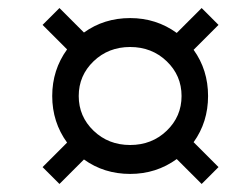

<svg xmlns="http://www.w3.org/2000/svg" viewBox="-20 -559 616 478"><path d="M462 -205 524 -143 482 -101 420 -163Q369 -126 304 -126Q239 -126 189 -162L128 -101L86 -143L147 -204Q110 -255 110 -320Q110 -385 147 -436L86 -497L128 -539L189 -478Q239 -514 304 -514Q369 -514 420 -477L482 -539L524 -497L462 -435Q498 -385 498 -320Q498 -255 462 -205ZM304 -198Q358 -198 395 -233.5Q432 -269 432 -320Q432 -371 395 -406.5Q358 -442 304 -442Q250 -442 213 -406.5Q176 -371 176 -320Q176 -269 213 -233.5Q250 -198 304 -198Z"/></svg>

Font: ZCOOL XiaoWei
Style: Regular
Weight: 400
Version: Version 1.000